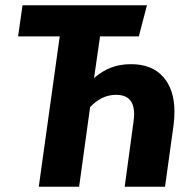

<svg xmlns="http://www.w3.org/2000/svg" viewBox="-20 -713 710 733"><path d="M646 -287Q646 -264 643 -238L610 0H456L489 -243Q492 -263 492 -278Q492 -351 423 -351Q368 -351 324 -304L282 0H128L208 -574H49L66 -693H541L510 -574H362L339 -415Q370 -442 404 -455Q438 -468 480 -468Q560 -468 603 -419.5Q646 -371 646 -287Z"/></svg>

Font: Fira Sans Condensed
Style: Bold Italic
Weight: 700
Width: 3
Italic angle: -8°
Designer: Carrois Corporate & Edenspiekermann AG
Foundry: Carrois Corporate GbR & Edenspiekermann AG
Version: Version 4.203